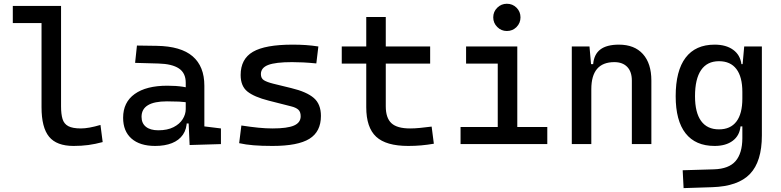

<svg xmlns="http://www.w3.org/2000/svg" viewBox="-20 -764 4142 1018"><path d="M370.1 9.8Q280.3 9.8 240.2 -39.1Q200.2 -87.9 200.2 -195.3V-732.4H303.7V-200.2Q303.7 -159.2 311.5 -133.3Q319.3 -107.4 342 -95.2Q364.7 -83 409.2 -83Q449.7 -83 512.7 -101.6L524.4 -10.7Q484.9 0 448.5 4.9Q412.1 9.8 370.1 9.8ZM47.9 -641.6V-732.4H209V-641.6Z M985.4 4.9 978.5 -148.4 964.8 -191.4V-325.2Q964.8 -377 928.5 -401.1Q892.1 -425.3 820.3 -427.2L696.3 -430.7L706.1 -522.5L810.5 -521Q939 -519 1001.2 -465.6Q1063.5 -412.1 1063.5 -309.6V-93.8L1151.4 -83V0ZM802.7 9.8Q721.7 9.8 677.2 -29.3Q632.8 -68.4 632.8 -139.6Q632.8 -221.7 694.1 -265.6Q755.4 -309.6 867.2 -309.6Q913.6 -309.6 950 -304Q986.3 -298.3 1014.6 -287.1L993.2 -216.8Q960.4 -224.1 929.2 -225.3Q897.9 -226.6 865.2 -226.6Q730.5 -226.6 730.5 -144.5Q730.5 -110.4 753.7 -91.8Q776.9 -73.2 819.3 -73.2Q867.7 -73.2 900.1 -89.8Q932.6 -106.4 948.7 -132.3Q964.8 -158.2 964.8 -185.5V-242.2L995.1 -109.4H954.1L970.7 -125Q970.7 -80.1 950 -50Q929.2 -20 891.6 -5.1Q854 9.8 802.7 9.8Z M1424.8 9.8Q1366.2 9.8 1324.5 6.3Q1282.7 2.9 1248 -4.9L1259.8 -98.6Q1311 -90.8 1350.3 -86.9Q1389.6 -83 1424.8 -83Q1503.4 -83 1538.8 -98.4Q1574.2 -113.8 1574.2 -147.5Q1574.2 -170.9 1561.8 -182.4Q1549.3 -193.8 1523.4 -200.2L1404.3 -230.5Q1327.6 -250 1291.7 -278.8Q1255.9 -307.6 1255.9 -366.2Q1255.9 -451.2 1321 -489.3Q1386.2 -527.3 1531.2 -527.3Q1568.8 -527.3 1601.3 -525.1Q1633.8 -522.9 1668 -517.6L1657.2 -427.7Q1617.7 -431.6 1587.4 -433.1Q1557.1 -434.6 1528.3 -434.6Q1441.4 -434.6 1402.3 -419.7Q1363.3 -404.8 1363.3 -371.1Q1363.3 -348.6 1379.4 -338.6Q1395.5 -328.6 1428.7 -320.3L1524.4 -296.9Q1606 -277.3 1643.8 -244.6Q1681.6 -211.9 1681.6 -149.4Q1681.6 -65.9 1620.6 -28.1Q1559.6 9.8 1424.8 9.8Z M2144.5 9.8Q2026.9 9.8 1974.4 -39.1Q1921.9 -87.9 1921.9 -195.3V-283.2H2025.4V-200.2Q2025.4 -138.7 2055.4 -110.8Q2085.4 -83 2154.3 -83Q2178.7 -83 2206.1 -85.7Q2233.4 -88.4 2268.6 -92.8L2280.3 -2Q2246.1 3.9 2213.6 6.8Q2181.2 9.8 2144.5 9.8ZM1921.9 -244.1V-673.8H2025.4V-244.1ZM1792 -426.8V-517.6H2260.7V-426.8Z M2619.1 0V-488.3H2722.7V0ZM2421.9 0V-90.8H2628.9V0ZM2712.9 0V-90.8H2881.8V0ZM2451.2 -426.8V-517.6H2722.7V-426.8ZM2667.5 -599.6Q2637.7 -599.6 2616.5 -620.8Q2595.2 -642.1 2595.2 -671.9Q2595.2 -702.1 2616.5 -723.1Q2637.7 -744.1 2667.5 -744.1Q2697.8 -744.1 2718.8 -723.1Q2739.7 -702.1 2739.7 -671.9Q2739.7 -642.1 2718.8 -620.8Q2697.8 -599.6 2667.5 -599.6Z M3330.1 0V-336.9Q3330.1 -383.8 3305.7 -409.2Q3281.2 -434.6 3237.3 -434.6Q3115.2 -434.6 3115.2 -291L3085 -423.8H3125Q3129.4 -476.1 3163.1 -501.7Q3196.8 -527.3 3261.7 -527.3Q3343.8 -527.3 3388.7 -477.5Q3433.6 -427.7 3433.6 -336.9V0ZM3011.7 0V-517.6H3105.5L3115.2 -408.2V0Z M3604.5 233.4 3599.6 138.7 3765.6 133.8Q3844.2 131.3 3879.9 90.3Q3915.5 49.3 3916 -30.3V-408.2L3925.8 -517.6H4019.5V-45.9Q4019.5 92.3 3956.5 158.2Q3893.6 224.1 3755.9 228.5ZM3769 9.8Q3667.5 9.8 3615 -57.1Q3562.5 -124 3562.5 -253.9Q3562.5 -388.7 3615 -458Q3667.5 -527.3 3769 -527.3Q3829.6 -527.3 3867.2 -500Q3904.8 -472.7 3911.1 -423.8H3951.2L3916 -276.4Q3916 -356.4 3884.5 -397.9Q3853 -439.5 3792 -439.5Q3729.5 -439.5 3697.3 -392.6Q3665 -345.7 3665 -253.9Q3665 -167 3697.3 -122.6Q3729.5 -78.1 3792 -78.1Q3853 -78.1 3884.5 -119.6Q3916 -161.1 3916 -241.2L3951.2 -93.8H3906.2Q3901.4 -44.9 3865 -17.6Q3828.6 9.8 3769 9.8Z"/></svg>

Font: Cascadia Mono
Style: Regular
Weight: 400
Monospace: yes
Designer: Aaron Bell
Foundry: Saja Typeworks
Version: Version 2404.023